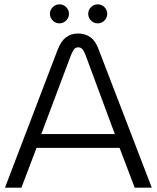

<svg xmlns="http://www.w3.org/2000/svg" viewBox="-20 -868 725 888"><path d="M3 0 247 -639Q262 -678 285.5 -695.5Q309 -713 341 -713Q374 -713 398 -696Q422 -679 436 -640L682 0H603L533 -184H149L79 0ZM171 -248H511L375 -615Q369 -631 361.5 -640Q354 -649 342 -649Q329 -649 322.5 -640Q316 -631 309 -615ZM432 -760Q414 -760 401 -773Q388 -786 388 -804Q388 -822 401 -835Q414 -848 432 -848Q450 -848 463 -835Q476 -822 476 -804Q476 -786 463 -773Q450 -760 432 -760ZM255 -760Q237 -760 224 -773Q211 -786 211 -804Q211 -822 224 -835Q237 -848 255 -848Q273 -848 286 -835Q299 -822 299 -804Q299 -786 286 -773Q273 -760 255 -760Z"/></svg>

Font: MuseoModerno Thin Light
Style: Regular
Weight: 300
Version: Version 1.003